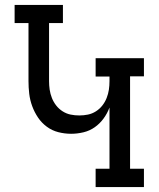

<svg xmlns="http://www.w3.org/2000/svg" viewBox="-20 -755 640 775"><path d="M366 0V-74H422V-321Q413 -297 398 -276.5Q383 -256 362.5 -241.5Q342 -227 317 -221Q292 -215 267 -215Q241 -215 215.5 -221.5Q190 -228 169 -243.5Q148 -259 133.5 -280.5Q119 -302 110 -326.5Q101 -351 98 -376.5Q95 -402 95 -428V-662H39V-735H234V-662H178V-428Q178 -410 180.5 -393Q183 -376 189.5 -359.5Q196 -343 207 -329Q218 -315 233 -305.5Q248 -296 265 -292.5Q282 -289 300 -289Q318 -289 335 -292.5Q352 -296 367 -305.5Q382 -315 393 -329Q404 -343 410.5 -359.5Q417 -376 419.5 -393Q422 -410 422 -428V-446H366V-520H561V-447H505V-74H561V0Z"/></svg>

Font: Iosevka Etoile
Style: Regular
Weight: 400
Designer: Belleve Invis
Foundry: Belleve Invis
Version: Version 33.2.4